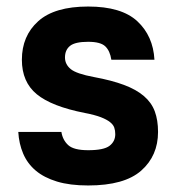

<svg xmlns="http://www.w3.org/2000/svg" viewBox="-20 -559 540 588"><path d="M250 9Q194 9 154.5 -3Q115 -15 89.5 -36.5Q64 -58 51 -88.5Q38 -119 36 -155H168Q172 -130 189 -114.5Q206 -99 250 -99Q298 -99 315.5 -112.5Q333 -126 333 -148Q333 -159 330 -168Q327 -177 317 -185Q307 -193 289 -200Q271 -207 240 -213Q138 -233 92.5 -270.5Q47 -308 47 -376Q47 -449 97 -494Q147 -539 250 -539Q352 -539 400.5 -494Q449 -449 453 -376H321Q317 -403 302.5 -417Q288 -431 250 -431Q210 -431 194.5 -418.5Q179 -406 179 -383Q179 -362 196.5 -347.5Q214 -333 268 -323Q322 -313 359.5 -299Q397 -285 420.5 -265Q444 -245 454 -218Q464 -191 464 -155Q464 -82 412.5 -36.5Q361 9 250 9Z"/></svg>

Font: Golos UI
Style: Bold
Weight: 700
Designer: A.Korolkova, Vitaly Kuzmin
Foundry: ParaType Ltd
Version: Version 2.000